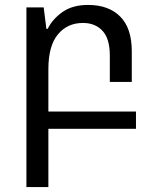

<svg xmlns="http://www.w3.org/2000/svg" viewBox="-20 -522 637 778"><path d="M87 236V-492H157L168 -405H173Q193 -445 233.5 -473.5Q274 -502 337 -502Q420 -502 467 -455Q514 -408 514 -314V-190H425V-297Q425 -365 395.5 -397Q366 -429 316 -429Q253 -429 214.5 -382.5Q176 -336 176 -241V-70H531V0H176V236Z"/></svg>

Font: Noto Sans Living
Style: Regular
Weight: 400
Designer: Monotype Design Team
Foundry: Monotype Imaging Inc.
Version: Version 2.013; ttfautohint (v1.8.4.7-5d5b)